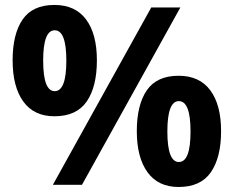

<svg xmlns="http://www.w3.org/2000/svg" viewBox="-20 -744 941 773"><path d="M199.2 -724.1Q283.2 -724.1 326.7 -665.5Q370.1 -606.9 370.1 -501Q370.1 -395 329.1 -335.4Q288.1 -275.9 199.2 -275.9Q116.7 -275.9 73.7 -335.4Q30.8 -395 30.8 -501Q30.8 -606.9 71 -665.5Q111.3 -724.1 199.2 -724.1ZM706.1 -713.9 310.1 0H192.9L588.9 -713.9ZM200.2 -622.1Q153.8 -622.1 153.8 -500Q153.8 -377 200.2 -377Q247.1 -377 247.1 -500Q247.1 -622.1 200.2 -622.1ZM699.2 -439Q783.2 -439 826.7 -380.4Q870.1 -321.8 870.1 -215.8Q870.1 -110.4 829.1 -50.8Q788.1 8.8 699.2 8.8Q616.7 8.8 573.7 -50.8Q530.8 -110.4 530.8 -215.8Q530.8 -321.8 571 -380.4Q611.3 -439 699.2 -439ZM700.2 -336.9Q653.8 -336.9 653.8 -214.8Q653.8 -91.8 700.2 -91.8Q747.1 -91.8 747.1 -214.8Q747.1 -336.9 700.2 -336.9Z"/></svg>

Font: Open Sans
Style: Bold
Weight: 700
Designer: Monotype Design Team
Foundry: Monotype Imaging Inc.
Version: Version 3.000; ttfautohint (v1.8.4)